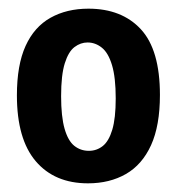

<svg xmlns="http://www.w3.org/2000/svg" viewBox="-20 -691 408 443"><path d="M183 -268Q106 -268 62.5 -319Q19 -370 19 -471Q19 -541 39 -585Q59 -629 96.5 -650Q134 -671 184 -671Q261 -671 305 -623.5Q349 -576 349 -472Q349 -401 328.5 -356Q308 -311 270.5 -289.5Q233 -268 183 -268ZM185 -343Q203 -343 217 -354Q231 -365 239 -391.5Q247 -418 247 -464Q247 -512 238.5 -540.5Q230 -569 215 -581Q200 -593 182 -593Q166 -593 152 -582.5Q138 -572 129.5 -545Q121 -518 121 -469Q121 -422 129 -394Q137 -366 151.5 -354.5Q166 -343 185 -343Z"/></svg>

Font: Bricolage Grotesque SemiCondensed SemiBold
Style: Regular
Weight: 600
Width: 4
Designer: Mathieu Triay
Foundry: Atelier Triay
Version: Version 1.001;gftools[0.9.33.dev8+g029e19f]